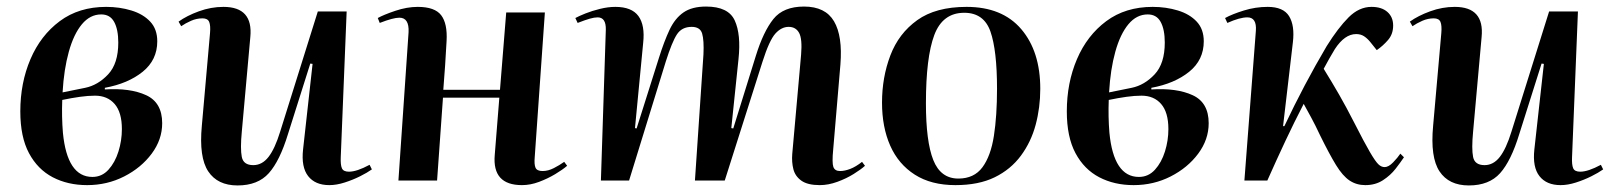

<svg xmlns="http://www.w3.org/2000/svg" viewBox="-20 -551 4923 586"><path d="M246 14Q187 14 141 -10Q95 -34 68.5 -83.5Q42 -133 42 -211Q42 -298 73 -370.5Q104 -443 162.5 -486.5Q221 -530 304 -530Q345 -530 381 -519Q417 -508 438.5 -485Q460 -462 460 -425Q460 -368 415.5 -332Q371 -296 300 -283V-278Q377 -283 426 -260.5Q475 -238 475 -175Q475 -125 443 -82Q411 -39 359 -12.5Q307 14 246 14ZM171 -269 240 -283Q279 -291 310 -324Q341 -357 341 -421Q341 -461 328.5 -484Q316 -507 289 -507Q255 -507 230 -477Q205 -447 190 -393Q175 -339 171 -269ZM262 -11Q291 -11 311 -33Q331 -55 341.5 -88.5Q352 -122 352 -157Q352 -208 330 -233.5Q308 -259 270 -259Q249 -259 224 -255.5Q199 -252 170 -246Q168 -195 172 -146Q185 -11 262 -11Z M525 -485Q550 -503 587 -516.5Q624 -530 662 -530Q753 -530 744 -438L718 -149Q713 -97 718 -72Q723 -47 753 -47Q780 -47 799.5 -72Q819 -97 835 -149L950 -516H1038L1020 -71Q1019 -48 1023.5 -37.5Q1028 -27 1045 -27Q1069 -27 1108 -48L1115 -34Q1101 -24 1079 -13Q1057 -2 1032 6Q1007 14 985 14Q942 14 920.5 -13.5Q899 -41 905 -95L934 -356L927 -357L859 -142Q834 -60 800.5 -22.5Q767 15 705 15Q644 15 615.5 -28Q587 -71 596 -167L621 -450Q623 -473 618.5 -484Q614 -495 598 -495Q580 -495 563 -487.5Q546 -480 533 -471Z M1504 -253H1332L1314 0H1196L1227 -453Q1229 -497 1199 -497Q1180 -497 1139 -481L1133 -496Q1151 -506 1186.5 -518Q1222 -530 1255 -530Q1307 -530 1326.5 -504.5Q1346 -479 1343 -426Q1341 -388 1338.5 -351Q1336 -314 1333 -277H1506L1525 -513H1643L1612 -71Q1610 -49 1614.5 -39Q1619 -29 1636 -29Q1653 -29 1670.5 -38Q1688 -47 1702 -57L1711 -45Q1697 -33 1674.5 -19.5Q1652 -6 1625.5 4Q1599 14 1573 14Q1482 14 1490 -78Z M2127 -385Q2129 -428 2123 -448.5Q2117 -469 2091 -469Q2061 -469 2046 -446Q2031 -423 2012 -363L1900 0H1814L1829 -460Q1830 -498 1804 -498Q1794 -498 1780 -494Q1766 -490 1743 -481L1736 -496Q1747 -502 1767 -510Q1787 -518 1811.5 -524Q1836 -530 1858 -530Q1908 -530 1928.5 -502Q1949 -474 1943 -420L1918 -160L1923 -159L1991 -374Q2007 -425 2023.5 -460Q2040 -495 2066 -513Q2092 -531 2135 -531Q2203 -531 2222.5 -488.5Q2242 -446 2234 -371L2212 -160L2218 -159L2287 -381Q2310 -455 2340.5 -493Q2371 -531 2434 -531Q2499 -531 2525.5 -486Q2552 -441 2545 -354L2523 -95Q2519 -54 2523.5 -41.5Q2528 -29 2544 -29Q2558 -29 2575 -35.5Q2592 -42 2611 -57L2620 -45Q2608 -34 2585.5 -20Q2563 -6 2535.5 4Q2508 14 2482 14Q2445 14 2426 0.5Q2407 -13 2401.5 -34.5Q2396 -56 2398 -81L2425 -384Q2429 -432 2419 -450.5Q2409 -469 2387 -469Q2365 -469 2346.5 -448.5Q2328 -428 2307 -362L2192 0H2101Z M2896 14Q2822 14 2772 -18Q2722 -50 2697 -106.5Q2672 -163 2672 -238Q2672 -315 2697.5 -382Q2723 -449 2779.5 -489.5Q2836 -530 2930 -530Q3039 -530 3097 -462Q3155 -394 3155 -280Q3155 -223 3141 -170.5Q3127 -118 3096 -76Q3065 -34 3016 -10Q2967 14 2896 14ZM2905 -6Q2953 -6 2978.5 -40.5Q3004 -75 3013.5 -136.5Q3023 -198 3023 -280Q3023 -397 3003 -454.5Q2983 -512 2923 -512Q2857 -512 2831.5 -444Q2806 -376 2806 -236Q2806 -119 2828.5 -62.5Q2851 -6 2905 -6Z M3440 14Q3381 14 3335 -10Q3289 -34 3262.5 -83.5Q3236 -133 3236 -211Q3236 -298 3267 -370.5Q3298 -443 3356.5 -486.5Q3415 -530 3498 -530Q3539 -530 3575 -519Q3611 -508 3632.5 -485Q3654 -462 3654 -425Q3654 -368 3609.5 -332Q3565 -296 3494 -283V-278Q3571 -283 3620 -260.5Q3669 -238 3669 -175Q3669 -125 3637 -82Q3605 -39 3553 -12.5Q3501 14 3440 14ZM3365 -269 3434 -283Q3473 -291 3504 -324Q3535 -357 3535 -421Q3535 -461 3522.5 -484Q3510 -507 3483 -507Q3449 -507 3424 -477Q3399 -447 3384 -393Q3369 -339 3365 -269ZM3456 -11Q3485 -11 3505 -33Q3525 -55 3535.5 -88.5Q3546 -122 3546 -157Q3546 -208 3524 -233.5Q3502 -259 3464 -259Q3443 -259 3418 -255.5Q3393 -252 3364 -246Q3362 -195 3366 -146Q3379 -11 3456 -11Z M3896 -166H3900Q3960 -293 4029 -410Q4064 -466 4096 -498Q4128 -530 4166 -530Q4197 -530 4214.5 -514.5Q4232 -499 4232 -473Q4232 -447 4216.5 -429Q4201 -411 4182 -398L4162 -423Q4153 -434 4143 -440.5Q4133 -447 4119 -447Q4084 -447 4054 -401Q4046 -388 4037 -372Q4028 -356 4020 -341Q4046 -299 4067.5 -261.5Q4089 -224 4112 -179Q4144 -116 4161 -87Q4178 -58 4187 -49.5Q4196 -41 4206 -41Q4218 -41 4232 -55.5Q4246 -70 4254 -82L4265 -71Q4255 -56 4239.5 -36Q4224 -16 4201 -1Q4178 14 4147 14Q4120 14 4099 0Q4078 -14 4057.5 -47.5Q4037 -81 4009 -138Q3994 -170 3982 -192Q3970 -214 3959 -234Q3930 -178 3903 -120.5Q3876 -63 3848 0H3778L3813 -457Q3816 -498 3787 -498Q3764 -498 3726 -481L3719 -496Q3741 -508 3776.5 -519Q3812 -530 3849 -530Q3897 -530 3914.5 -501.5Q3932 -473 3926 -422Z M4283 -485Q4308 -503 4345 -516.5Q4382 -530 4420 -530Q4511 -530 4502 -438L4476 -149Q4471 -97 4476 -72Q4481 -47 4511 -47Q4538 -47 4557.5 -72Q4577 -97 4593 -149L4708 -516H4796L4778 -71Q4777 -48 4781.5 -37.5Q4786 -27 4803 -27Q4827 -27 4866 -48L4873 -34Q4859 -24 4837 -13Q4815 -2 4790 6Q4765 14 4743 14Q4700 14 4678.5 -13.5Q4657 -41 4663 -95L4692 -356L4685 -357L4617 -142Q4592 -60 4558.5 -22.5Q4525 15 4463 15Q4402 15 4373.5 -28Q4345 -71 4354 -167L4379 -450Q4381 -473 4376.5 -484Q4372 -495 4356 -495Q4338 -495 4321 -487.5Q4304 -480 4291 -471Z"/></svg>

Font: Literata 72pt SemiBold
Style: Italic
Weight: 600
Italic angle: -2°
Designer: Latin by Veronika Burian and Jose Scaglione. Greek by Irene Vlachou. Cyrillic by Vera Evstafieva
Foundry: TypeTogether
Version: Version 3.002